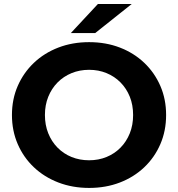

<svg xmlns="http://www.w3.org/2000/svg" viewBox="-20 -921 884 953"><path d="M422.5 11.8Q339.9 11.8 269.6 -15.2Q199.4 -42.2 147.9 -91.1Q96.4 -140 67.9 -206Q39.3 -271.9 39.3 -350.2Q39.3 -428.5 67.9 -494.1Q96.5 -559.8 148 -608.9Q199.6 -658 269.6 -684.9Q339.5 -711.8 422.2 -711.8Q505.2 -711.8 574.8 -685Q644.4 -658.2 695.9 -609.3Q747.3 -560.4 775.9 -494.5Q804.5 -428.7 804.5 -350.1Q804.5 -271.6 775.9 -205.5Q747.3 -139.4 695.9 -90.6Q644.4 -41.8 574.8 -15Q505.2 11.8 422.5 11.8ZM422.2 -125.5Q469.1 -125.5 508.8 -141.8Q548.5 -158.1 578.1 -188.1Q607.7 -218.1 624.2 -259.2Q640.7 -300.3 640.7 -350.2Q640.7 -400.1 624.3 -440.9Q607.8 -481.8 578.2 -511.8Q548.6 -541.8 508.8 -558.1Q469.1 -574.5 422.2 -574.5Q375.3 -574.5 335.4 -558.1Q295.5 -541.8 265.8 -511.8Q236.1 -481.7 219.6 -440.8Q203 -399.8 203 -350.2Q203 -300.6 219.5 -259.4Q236 -218.3 265.7 -188.1Q295.4 -158 335.3 -141.7Q375.3 -125.5 422.2 -125.5ZM331.7 -757 466.1 -901.3H634L452.7 -757Z"/></svg>

Font: Montserrat Thin
Style: Regular
Weight: 100
Designer: Julieta Ulanovsky
Foundry: Julieta Ulanovsky
Version: Version 9.000